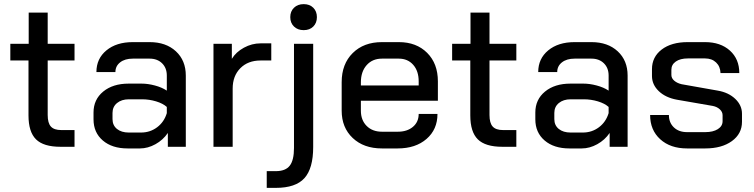

<svg xmlns="http://www.w3.org/2000/svg" viewBox="-20 -711 3654 930"><path d="M118 -152V-418H30V-499H119V-650H211V-499H341V-418H211V-154Q211 -115 226.5 -98Q242 -81 277 -81H341V0H273Q191 0 154.5 -36Q118 -72 118 -152Z M433 -133V-166Q433 -229 480 -267.5Q527 -306 603 -306H666Q696 -306 730 -297Q764 -288 788 -272V-345Q788 -382 765 -404.5Q742 -427 705 -427H623Q585 -427 562 -409Q539 -391 539 -362H447Q447 -427 495.5 -467Q544 -507 623 -507H705Q784 -507 832 -462.5Q880 -418 880 -345V0H793V-67Q770 -33 733 -12.5Q696 8 658 8H598Q523 8 478 -30.5Q433 -69 433 -133ZM663 -69Q707 -69 741 -94.5Q775 -120 788 -163V-193Q769 -210 736 -220Q703 -230 668 -230H604Q569 -230 547 -212Q525 -194 525 -164V-134Q525 -104 546.5 -86.5Q568 -69 604 -69Z M1014 -499H1103V-426Q1123 -459 1161.5 -480Q1200 -501 1242 -501H1294V-418H1242Q1181 -418 1144 -380.5Q1107 -343 1107 -282V0H1014Z M1386 -628Q1386 -656 1404 -673.5Q1422 -691 1451 -691Q1480 -691 1497.5 -673.5Q1515 -656 1515 -628Q1515 -600 1497.5 -582.5Q1480 -565 1451 -565Q1422 -565 1404 -582.5Q1386 -600 1386 -628ZM1272 118H1316Q1363 118 1383.5 91.5Q1404 65 1404 6V-499H1497V1Q1497 105 1454.5 152Q1412 199 1316 199H1272Z M1635 -175V-313Q1635 -401 1688.5 -454Q1742 -507 1830 -507H1912Q1997 -507 2049 -455Q2101 -403 2101 -317V-223H1728V-175Q1728 -129 1756 -101Q1784 -73 1830 -73H1907Q1952 -73 1980 -96.5Q2008 -120 2008 -159H2099Q2099 -84 2046 -38Q1993 8 1906 8H1830Q1742 8 1688.5 -42.5Q1635 -93 1635 -175ZM2008 -297V-317Q2008 -367 1981.5 -397Q1955 -427 1912 -427H1830Q1784 -427 1756 -395.5Q1728 -364 1728 -312V-297Z M2258 -152V-418H2170V-499H2259V-650H2351V-499H2481V-418H2351V-154Q2351 -115 2366.5 -98Q2382 -81 2417 -81H2481V0H2413Q2331 0 2294.5 -36Q2258 -72 2258 -152Z M2573 -133V-166Q2573 -229 2620 -267.5Q2667 -306 2743 -306H2806Q2836 -306 2870 -297Q2904 -288 2928 -272V-345Q2928 -382 2905 -404.5Q2882 -427 2845 -427H2763Q2725 -427 2702 -409Q2679 -391 2679 -362H2587Q2587 -427 2635.5 -467Q2684 -507 2763 -507H2845Q2924 -507 2972 -462.5Q3020 -418 3020 -345V0H2933V-67Q2910 -33 2873 -12.5Q2836 8 2798 8H2738Q2663 8 2618 -30.5Q2573 -69 2573 -133ZM2803 -69Q2847 -69 2881 -94.5Q2915 -120 2928 -163V-193Q2909 -210 2876 -220Q2843 -230 2808 -230H2744Q2709 -230 2687 -212Q2665 -194 2665 -164V-134Q2665 -104 2686.5 -86.5Q2708 -69 2744 -69Z M3129 -154H3220Q3220 -117 3244 -94Q3268 -71 3308 -71H3396Q3434 -71 3457 -85.5Q3480 -100 3480 -124V-153Q3480 -169 3466.5 -181.5Q3453 -194 3432 -198L3259 -228Q3204 -238 3171 -269.5Q3138 -301 3138 -343V-376Q3138 -435 3185 -471Q3232 -507 3311 -507H3395Q3470 -507 3515.5 -466Q3561 -425 3561 -357H3470Q3469 -389 3448.5 -408.5Q3428 -428 3395 -428H3312Q3275 -428 3253.5 -413Q3232 -398 3232 -373V-348Q3232 -332 3246 -320Q3260 -308 3282 -303L3457 -272Q3509 -263 3541.5 -232Q3574 -201 3574 -160V-121Q3574 -63 3525 -27.5Q3476 8 3396 8H3308Q3227 8 3178 -36.5Q3129 -81 3129 -154Z"/></svg>

Font: Bai Jamjuree Medium
Style: Regular
Weight: 500
Version: Version 1.000; ttfautohint (v1.6)